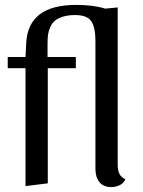

<svg xmlns="http://www.w3.org/2000/svg" viewBox="-20 -740 579 775"><path d="M455.1 -74.2Q455.1 -28.3 485.8 -17.1Q480.5 -1.5 464.4 6.8Q448.2 15.1 429.2 15.1Q397.5 15.1 381.3 -4.9Q365.2 -24.9 365.2 -59.1V-575.2Q365.2 -630.4 348.1 -654.8Q331.1 -679.2 283.2 -679.2Q254.4 -679.2 233.6 -672.6Q212.9 -666 201.2 -656Q189.5 -646 182.6 -630.1Q175.8 -614.3 173.8 -599.4Q171.9 -584.5 171.9 -564.9V-509.8H286.1V-464.8H172.9V0L83 11.2V-464.8H11.2V-509.8H83L85.9 -567.9Q94.7 -720.2 287.1 -720.2Q357.4 -720.2 404.8 -705.1L455.1 -710Z"/></svg>

Font: Sansita Light
Style: Regular
Weight: 300
Designer: Pablo Cosgaya
Foundry: Omnibus-Type
Version: Version 1.006;hotconv 1.0.109;makeotfexe 2.5.65596